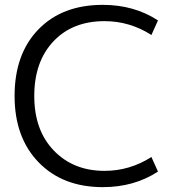

<svg xmlns="http://www.w3.org/2000/svg" viewBox="-20 -760 735 790"><path d="M410 -673Q278 -673 199.5 -589.5Q121 -506 121 -365Q121 -224 201.5 -140.5Q282 -57 410 -57Q514 -57 603 -114L630 -54Q532 10 403 10Q238 10 139 -92Q40 -194 40 -365Q40 -538 138 -639Q236 -740 403 -740Q532 -740 630 -676L603 -616Q514 -673 410 -673Z"/></svg>

Font: M PLUS 1p
Style: Regular
Weight: 400
Version: Version 1.062